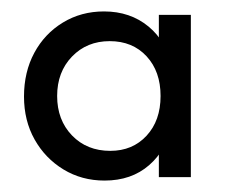

<svg xmlns="http://www.w3.org/2000/svg" viewBox="-20 -714 394 336"><path d="M163 -398Q123 -398 91 -417.5Q59 -437 40.5 -470Q22 -503 22 -545Q22 -588 40 -621.5Q58 -655 90 -674.5Q122 -694 162 -694Q208 -694 240 -667.5Q272 -641 278 -599V-493Q272 -452 241 -425Q210 -398 163 -398ZM173 -450Q212 -450 236.5 -476.5Q261 -503 261 -546Q261 -589 236.5 -615.5Q212 -642 172 -642Q132 -642 106 -615Q80 -588 80 -546Q80 -504 106 -477Q132 -450 173 -450ZM258 -404V-480L268 -550L258 -618V-688H314V-404Z"/></svg>

Font: Outfit-Light
Style: Regular
Weight: 300
Designer: Rodrigo Fuenzalida
Foundry: fragTYPE
Version: Version 1.000